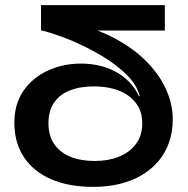

<svg xmlns="http://www.w3.org/2000/svg" viewBox="-20 -717 735 749"><path d="M344 12Q248 12 179 -18Q110 -48 73 -104.5Q36 -161 36 -238Q36 -312 72 -363.5Q108 -415 167.5 -442Q227 -469 296 -469Q333 -469 367.5 -461Q402 -453 431.5 -437Q461 -421 484 -397.5Q507 -374 522 -342H525Q515 -384 476 -423.5Q437 -463 380.5 -497Q324 -531 261 -558Q200 -583 145 -598H140V-697H623V-598H360Q386 -588 409 -577Q493 -535 547 -481.5Q601 -428 627.5 -369Q654 -310 654 -252Q654 -204 640 -163Q626 -122 599.5 -90Q573 -58 535 -35Q497 -12 449 0Q401 12 344 12ZM350 -89Q402 -89 443.5 -105.5Q485 -122 510 -155Q535 -188 535 -236Q535 -273 520 -300Q505 -327 479 -345Q453 -363 419 -371.5Q385 -380 347 -380Q292 -380 252 -364Q212 -348 190.5 -316Q169 -284 169 -236Q169 -188 191.5 -155Q214 -122 254.5 -105.5Q295 -89 350 -89Z"/></svg>

Font: Syne Modified
Style: Bold
Weight: 700
Designer: Lucas Descroix
Foundry: Bonjour Monde
Version: Version 2.200